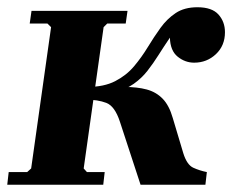

<svg xmlns="http://www.w3.org/2000/svg" viewBox="-53 -510 641 530"><path d="M178 -45 187 -35H236L232 0H-33L-29 -35H22L33 -45L88 -435L78 -445H29L34 -480H299L294 -445H243L233 -435ZM335 0 278 -174Q264 -217 240.5 -226Q217 -235 183 -235L188 -270H290Q326 -270 352 -263Q378 -256 396 -237.5Q414 -219 424 -184L453 -87Q463 -55 480.5 -47Q498 -39 518 -35L514 0ZM492 -490Q532 -490 550 -470Q568 -450 568 -421Q568 -384 543 -360.5Q518 -337 483 -337Q458 -337 437.5 -353.5Q417 -370 416 -406Q399 -381 384.5 -358Q370 -335 354 -314.5Q338 -294 316 -278.5Q294 -263 262 -254.5Q230 -246 184 -246L188 -270Q234 -270 265 -286Q296 -302 317 -327Q338 -352 355 -380Q372 -408 390 -433Q408 -458 432 -474Q456 -490 492 -490Z"/></svg>

Font: Brygada 1918
Style: Bold Italic
Weight: 700
Italic angle: -8°
Designer: Mateusz Machalski | Borys Kosmynka | Przemek Hoffer
Foundry: NIEPODLEGLA 2018
Version: Version 3.006